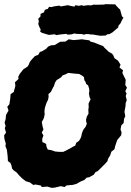

<svg xmlns="http://www.w3.org/2000/svg" viewBox="-33 -878 631 924"><path d="M215 26 195 20 168 22 164 15 138 10 127 12 111 0 91 -6 73 -20 59 -34 47 -48 33 -58 25 -67 22 -82 17 -94 5 -103 4 -123 3 -133 0 -157 -7 -175 -5 -186 -12 -211 -13 -227 -4 -240 -10 -261 -6 -272 -11 -288 -6 -304 -4 -325 8 -346 2 -364 12 -376 16 -401 18 -425 33 -435 41 -465 39 -482 56 -498 55 -509 63 -524 80 -545 99 -557 105 -566 111 -581 121 -593 135 -608 151 -614 159 -628 169 -631 189 -643 199 -654 213 -660 230 -661 248 -672 257 -677 282 -678 298 -689 320 -685 344 -687 361 -689 374 -687 397 -684 402 -678 421 -673 438 -666 464 -656 467 -651 490 -629 506 -620 512 -612 518 -598 535 -586 547 -567 542 -553 559 -540 556 -527 563 -512 572 -494 570 -469 578 -456 570 -439 576 -428 572 -416 577 -396 572 -383 571 -367 566 -340 570 -319 564 -306 562 -286 551 -275 547 -255 552 -241 550 -227 531 -204 521 -174 518 -160 503 -148 497 -130 487 -114 484 -102 472 -89 457 -74 438 -55 427 -50 418 -37 396 -25 384 -23 373 -12 354 -4 335 7 312 13 309 12 285 15 279 22 259 18 230 25ZM255 -147H271L288 -155L295 -159L308 -166L322 -174L329 -177L334 -191L347 -200L354 -211L359 -224L360 -232L365 -247L369 -255L379 -268L385 -283L382 -291L381 -302L385 -317L393 -331L392 -351L394 -362L393 -379L398 -390L403 -400L398 -411L395 -427L397 -441L396 -451L391 -467L382 -474L378 -485L373 -492L371 -507L362 -514L348 -522L335 -523L323 -524L306 -526L295 -527L284 -521L268 -515L262 -507L252 -500L240 -493L232 -481L227 -465L221 -454L212 -436L200 -425L201 -412L198 -397L192 -386L186 -369L182 -354L181 -340L182 -328L179 -313L175 -303L168 -291L170 -280L172 -269L176 -255L168 -240L176 -226L170 -209L171 -194L181 -190L189 -185L191 -171L197 -158L211 -156L221 -153L232 -149L242 -148ZM202 -710 169 -720 160 -726 163 -735 157 -747 151 -763 154 -775 151 -788 162 -799V-811L179 -819L183 -831L197 -835L203 -845L216 -844L225 -847L252 -851L260 -847L293 -853L310 -849L325 -846L330 -853L346 -850L360 -853L369 -850L389 -853L405 -852L419 -856L427 -855L467 -856L475 -858L522 -857L525 -852L538 -838L545 -832L554 -799L561 -794L552 -777L547 -766L537 -754L536 -746L508 -722L492 -713L486 -714L475 -707L449 -706L413 -712H404L392 -714H380L371 -711L361 -714L335 -715L324 -717L313 -713L293 -711L286 -715L256 -712L238 -709L230 -713Z"/></svg>

Font: Winky Rough ExtraBold
Style: Italic
Weight: 800
Italic angle: -8.97852°
Designer: Simon Atzbach
Foundry: typofactur
Version: Version 1.206; ttfautohint (v1.8.4.7-5d5b)